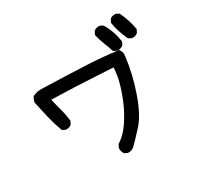

<svg xmlns="http://www.w3.org/2000/svg" viewBox="-174 -1015 1348 1294"><g transform="rotate(-30 500.0 -368.0)"><path d="M434.6 7.8Q434.6 4.9 434.6 -1L446.3 -24.4Q500 -59.6 536.1 -111.3Q609.4 -213.9 651.4 -354.5Q671.9 -419.9 675.8 -489.3Q586.9 -493.2 498 -499Q409.2 -504.9 203.1 -510.7Q213.9 -460.9 226.1 -418.5Q238.3 -376 244.1 -323.2L232.4 -299.8Q216.8 -286.1 195.3 -286.1Q192.4 -286.1 186.5 -286.1L162.1 -298.8Q138.7 -363.3 124 -425.3Q109.4 -487.3 95.7 -551.8Q100.6 -573.2 112.3 -590.8Q144.5 -606.4 179.7 -606.4Q424.8 -598.6 538.6 -592.8Q652.3 -586.9 765.6 -572.3L768.6 -569.3Q782.2 -551.8 782.2 -529.3Q782.2 -523.4 781.2 -517.6Q764.6 -379.9 717.8 -249Q671.9 -117.2 611.3 -51.8Q543.9 21.5 521.5 42Q502.9 58.6 478.5 58.6Q475.6 58.6 470.7 58.6L447.3 46.9Q434.6 29.3 434.6 7.8ZM688.5 -765.6Q704.1 -779.3 724.6 -779.3Q728.5 -779.3 734.4 -779.3L757.8 -767.6Q799.8 -699.2 812.5 -613.3L800.8 -587.9Q783.2 -575.2 762.7 -573.2Q743.2 -575.2 729.5 -586.9L726.6 -588.9Q714.8 -627.9 703.1 -654.3Q684.6 -700.2 675.8 -741.2ZM822.3 -781.2Q837.9 -794.9 856.4 -794.9Q862.3 -794.9 868.2 -794.9L892.6 -782.2Q928.7 -705.1 939.5 -634.8L927.7 -611.3Q912.1 -597.7 890.6 -597.7Q887.7 -597.7 881.8 -597.7L857.4 -610.4Q821.3 -687.5 810.5 -757.8Z"/></g></svg>

Font: JasonHandwriting2
Style: SemiBold
Weight: 600
Version: Version 1.04.7